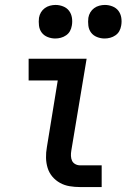

<svg xmlns="http://www.w3.org/2000/svg" viewBox="-20 -758 540 778"><path d="M305 0Q283 0 262 -3.5Q241 -7 223 -17Q205 -27 192 -42.5Q179 -58 173 -77.5Q167 -97 166.5 -118.5Q166 -140 170 -162L214 -432H96V-520H331L269 -148Q267 -137 267.5 -126Q268 -115 272 -106.5Q276 -98 285 -93Q294 -88 305 -88H392V0ZM404 -602Q388 -602 373 -608Q358 -614 349 -626Q340 -638 338 -654Q336 -670 338 -686Q340 -698 346 -708Q352 -718 361.5 -725Q371 -732 382.5 -735Q394 -738 405 -738Q421 -738 436 -732Q451 -726 460 -714Q469 -702 471.5 -686Q474 -670 471 -654Q469 -642 463.5 -632Q458 -622 448 -615Q438 -608 426.5 -605Q415 -602 404 -602ZM204 -602Q188 -602 173 -608Q158 -614 149 -626Q140 -638 138 -654Q136 -670 138 -686Q140 -698 146 -708Q152 -718 161.5 -725Q171 -732 182.5 -735Q194 -738 205 -738Q221 -738 236 -732Q251 -726 260 -714Q269 -702 271.5 -686Q274 -670 271 -654Q269 -642 263.5 -632Q258 -622 248 -615Q238 -608 226.5 -605Q215 -602 204 -602Z"/></svg>

Font: Iosevka Curly Slab Semibold
Style: Italic
Weight: 600
Italic angle: -9°
Monospace: yes
Designer: Belleve Invis
Foundry: Belleve Invis
Version: Version 22.1.2; ttfautohint (v1.8.4)